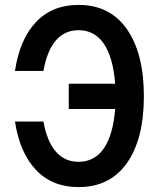

<svg xmlns="http://www.w3.org/2000/svg" viewBox="-20 -746 640 782"><path d="M300 16Q192 16 126 -54.5Q60 -125 41 -251H157Q171 -171 207 -129Q243 -87 300 -87Q366 -87 403.5 -142.5Q441 -198 449 -302H260V-405H449Q441 -511 403.5 -567Q366 -623 300 -623Q243 -623 207 -580.5Q171 -538 157 -457H41Q60 -585 126 -655.5Q192 -726 300 -726Q428 -726 497 -627Q566 -528 566 -354Q566 -180 497 -82Q428 16 300 16Z"/></svg>

Font: Geist Mono SemiBold
Style: Regular
Weight: 600
Monospace: yes
Designer: Basement.studio, Andrés Briganti, Mateo Zaragoza
Foundry: Basement.studio, Vercel, Andrés Briganti, Guido Ferreyra, Mateo Zaragoza
Version: Version 1.500; ttfautohint (v1.8.4.7-5d5b)